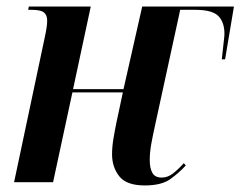

<svg xmlns="http://www.w3.org/2000/svg" viewBox="-20 -556 734 586"><path d="M422 10Q366 10 344 -18Q322 -46 322 -85Q322 -107 326 -131.5Q330 -156 336 -185L355 -274H201L142 0H23L116 -439Q120 -457 122 -470.5Q124 -484 124 -493Q124 -510 114 -518Q104 -526 76 -526H66L68 -536H257L203 -284H357L414 -536H694L667 -375H657Q661 -415 663 -430Q665 -445 665 -453Q665 -488 646.5 -507Q628 -526 576 -526H530L454 -177Q446 -141 441.5 -115.5Q437 -90 437 -67Q437 -43 445 -28.5Q453 -14 474 -14Q492 -14 508.5 -27Q525 -40 541 -58L547 -51Q527 -29 500 -9.5Q473 10 422 10Z"/></svg>

Font: Noto Serif Display Condensed SemiBold
Style: Italic
Weight: 600
Width: 3
Italic angle: -12°
Designer: Monotype Design Team
Foundry: Monotype Imaging Inc.
Version: Version 2.009